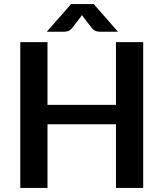

<svg xmlns="http://www.w3.org/2000/svg" viewBox="-20 -932 810 952"><path d="M690 -723V0H555V-316H215.5V0H80.5V-723H215.5V-412H555V-723ZM565 -774.5H475.5Q468 -774.5 457.2 -777.2Q446.5 -780 435 -793.5L394 -846.5Q389 -853.5 386.5 -857.5Q384 -853.5 379 -846.5L338 -793.5Q326.5 -780 315.8 -777.2Q305 -774.5 297.5 -774.5H212L332.5 -912H444.5Z"/></svg>

Font: Lato 2
Style: Bold
Weight: 700
Designer: Lukasz Dziedzic with Adam Twardoch and Botio Nikoltchev
Foundry: tyPoland Lukasz Dziedzic
Version: Version 2.015; 2015-08-06; http://www.latofonts.com/